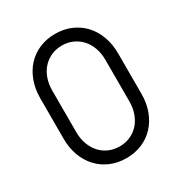

<svg xmlns="http://www.w3.org/2000/svg" viewBox="-175 -862 949 1004"><g transform="rotate(-30 300.0 -360.0)"><path d="M300.5 15Q249 15 205.8 -3.2Q162.5 -21.5 131.2 -54.8Q100 -88 82.5 -134.5Q65 -181 65 -237.5V-481Q65 -538 82.5 -585Q100 -632 131 -665.2Q162 -698.5 205 -716.8Q248 -735 299.5 -735Q351 -735 394.2 -716.8Q437.5 -698.5 468.8 -665.2Q500 -632 517.5 -585Q535 -538 535 -481V-237.5Q535 -181 517.5 -134.5Q500 -88 469 -54.8Q438 -21.5 394.8 -3.2Q351.5 15 300.5 15ZM300 -56Q334.5 -56 364 -69Q393.5 -82 414.8 -105.2Q436 -128.5 448.2 -161.5Q460.5 -194.5 460.5 -234V-485Q460.5 -525.5 448.5 -558.5Q436.5 -591.5 415 -615Q393.5 -638.5 364 -651.5Q334.5 -664.5 300 -664.5Q265.5 -664.5 236 -651.5Q206.5 -638.5 185 -615Q163.5 -591.5 151.5 -558.5Q139.5 -525.5 139.5 -485V-234Q139.5 -194 151.8 -161.2Q164 -128.5 185.2 -105Q206.5 -81.5 236 -68.8Q265.5 -56 300 -56Z"/></g></svg>

Font: Cns Manrope
Style: Regular
Weight: 400
Designer: Mikhail Sharanda
Foundry: Mikhail Sharanda
Version: Version 4.504